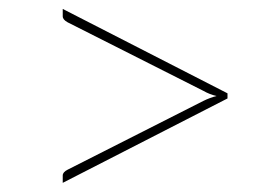

<svg xmlns="http://www.w3.org/2000/svg" viewBox="-20 -550 620 430"><path d="M120.5 -140.5V-157Q120.5 -164.5 131.5 -170L435.5 -324Q442.5 -327.5 449.8 -330.2Q457 -333 465 -335Q449.5 -338.5 435.5 -346.5L131.5 -500Q120.5 -506 120.5 -513.5V-530L489.5 -341V-329.5Z"/></svg>

Font: Lato Thin
Style: Regular
Weight: 200
Designer: Lukasz Dziedzic
Foundry: tyPoland Lukasz Dziedzic
Version: Version 2.007; 2014-02-27